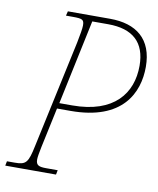

<svg xmlns="http://www.w3.org/2000/svg" viewBox="-98 -778 695 842"><g transform="rotate(10 249.5 -357.0)"><path d="M-17 0H209L213 -20H162C129 -20 116 -25 116 -51C116 -64 120 -82 125 -108L163 -286H223C455 -286 515 -418 515 -533C515 -657 441 -714 324 -714H136L131 -694H162C205 -694 212 -690 212 -664C212 -650 207 -623 200 -587L97 -108C81 -31 72 -20 22 -20H-13ZM226 -311H169L249 -689H320C430 -689 487 -637 487 -533C487 -411 413 -311 226 -311Z"/></g></svg>

Font: Noto Serif SemiCondensed Thin
Style: Italic
Weight: 100
Width: 4
Italic angle: -12°
Designer: Monotype Design Team
Foundry: Monotype Imaging Inc.
Version: Version 2.013